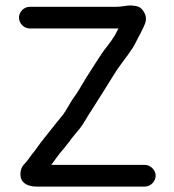

<svg xmlns="http://www.w3.org/2000/svg" viewBox="-20 -667 643 708"><path d="M90 -562H417C416 -560 414 -558 413 -555C400 -527 382 -505 364 -482C350 -463 311 -401 297 -379C283 -356 264 -322 249 -303C238 -287 225 -261 213 -245C199 -228 186 -211 172 -194L153 -170C137 -151 123 -132 109 -112C95 -96 83 -75 68 -60C59 -51 52 -32 57 -11C62 10 86 21 114 21H514C535 21 554 2 554 -19C554 -40 535 -59 514 -59H169C184 -79 198 -100 216 -120L235 -144C247 -161 261 -177 275 -194C289 -212 303 -239 316 -258C346 -304 368 -341 399 -390C426 -434 444 -451 469 -490C480 -507 487 -525 497 -542L508 -564C518 -585 524 -601 510 -624C498 -643 487 -645 462 -647C448 -647 426 -642 412 -642H90C69 -642 50 -624 50 -602C50 -580 69 -562 90 -562Z"/></svg>

Font: Electronic
Style: ExBd
Weight: 800
Version: Version 1.011